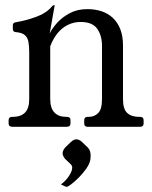

<svg xmlns="http://www.w3.org/2000/svg" viewBox="-20 -486 584 736"><path d="M27.5 0Q13 0 13 -13V-25Q13 -38 26 -38H28Q60 -38 76 -54.5Q92 -71 92 -106V-284.5Q92 -309.2 89 -325.6Q86 -342 75.1 -351.5Q64.2 -361 40 -363Q29.2 -364 29.2 -375V-390Q29.2 -399.2 42 -401Q79.8 -407.2 119.1 -421.6Q158.5 -436 179.5 -461.8Q183.8 -466.2 186.5 -466.2H187.5Q189.5 -466.2 189.5 -465L170.5 -357.5Q179.5 -376.8 198.9 -398.4Q218.2 -420 247.4 -435.5Q276.5 -451 315 -451Q345 -451 370 -442.6Q395 -434.2 413.2 -416.8Q431.5 -399.2 441.5 -373.1Q451.5 -347 451.5 -311V-106Q451.5 -67.5 467.8 -52.8Q484 -38 514.2 -38H517.5Q530.5 -38 530.5 -25V-13Q530.5 0 517.5 0H315.8Q302.8 0 302.8 -13V-25Q302.8 -38 315.8 -38H319.5Q342.2 -38 356.6 -52.8Q371 -67.5 371 -106V-311Q371 -349.2 352.8 -375.5Q334.5 -401.8 289.2 -401.8Q262 -401.8 238.9 -390Q215.8 -378.2 199.2 -357Q182.8 -335.8 172.5 -308.5V-106.8Q172.5 -71.8 188.4 -54.9Q204.2 -38 234.5 -38H237.2Q250.2 -38 250.2 -25V-13Q250.2 0 235.8 0ZM316.8 79.8Q327.5 91.3 327.5 110.2Q327.5 114.2 327 118.1Q326.5 122 326.2 127Q323 143 310.4 160.9Q297.8 178.7 282.1 194.5Q266.3 210.3 253.2 220.3Q240.1 230.2 234.8 230.2Q232.8 230.2 229 228.2Q225.3 226.1 213.5 221Q233.5 206 245.1 187.6Q256.8 169.2 256.8 156.6Q256.8 149.2 251.5 144L229.4 122.9Q220 111.2 220 101.8Q220 91.3 229.5 79.8L251.5 58.5Q263.1 48 272.7 48Q283.2 48 294.8 58.6Z"/></svg>

Font: Young Serif Light
Style: Regular
Weight: 300
Designer: Bastien Sozeau
Foundry: NBR — Bastien Sozeau
Version: Version 5.001